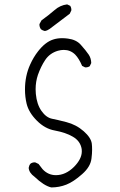

<svg xmlns="http://www.w3.org/2000/svg" viewBox="-20 -842 540 863"><path d="M300.8 -796.9Q300.8 -808.1 295.4 -815.9L281.7 -822.3Q250 -818.4 225.6 -796.9Q196.8 -772 166.5 -750.5L157.7 -734.4Q157.2 -733.4 157.2 -732.4Q157.2 -719.7 164.1 -710.4Q171.9 -704.6 181.6 -702.6Q192.9 -704.6 203.1 -711.9L293.5 -780.3L300.3 -794.4Q300.8 -795.9 300.8 -796.9ZM391.1 -128.9Q394 -151.4 394 -168.2Q394 -185.1 392.6 -196.3Q389.2 -223.1 356.4 -252Q322.8 -281.7 278.1 -293.2Q233.4 -304.7 214.4 -308.1Q187.5 -313.5 166.5 -343.3Q145.5 -373 141.1 -419.9Q140.1 -430.7 140.1 -440.9Q140.1 -474.6 150.4 -505.4Q164.1 -543.9 183.1 -572.3Q203.6 -603 240.2 -613.8Q253.9 -617.7 266.6 -617.7Q296.4 -617.7 317.9 -596.7Q335 -579.1 349.1 -545.9L361.8 -539.6Q363.3 -539.1 364.3 -539.1Q375.5 -539.1 383.3 -544.4L390.1 -558.6Q389.6 -580.1 378.9 -596.2Q365.7 -615.7 342.8 -641.1Q322.8 -663.6 285.6 -668.5Q272 -670.4 259.3 -670.4Q236.8 -670.4 218.3 -664.1Q183.6 -652.8 151.4 -611.8Q130.4 -585 115.7 -552.2Q92.3 -501 92.3 -439.9Q92.3 -406.7 99.6 -376Q109.4 -335.9 145.8 -299.6Q182.1 -263.2 226.1 -255.4Q275.9 -246.1 306.6 -228Q341.3 -208.5 347.2 -171.9Q347.7 -166.5 347.7 -161.6Q347.7 -127.4 312.5 -91.8Q274.9 -54.7 231.4 -54.7Q196.3 -54.7 171.4 -81.5L153.3 -105L139.2 -111.8Q137.7 -112.3 136.7 -112.3Q124.5 -112.3 116.7 -106Q110.4 -98.1 108.9 -87.4Q110.8 -64.9 135.3 -47.4Q177.2 -7.3 210.4 0.5Q246.1 0.5 278.3 -12.2Q310.5 -24.9 349.6 -59.6Q386.7 -92.3 391.1 -128.9Z"/></svg>

Font: NaikaiFont
Style: ExtraLight
Weight: 200
Version: Version 1.89